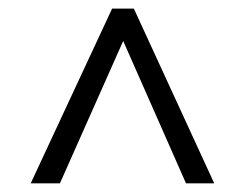

<svg xmlns="http://www.w3.org/2000/svg" viewBox="-20 -690 575 449"><path d="M415 -261.2H481L293 -669.9H242.2L51.8 -261.2H120.1L268.1 -594.2Z"/></svg>

Font: JuniusX
Style: Regular
Weight: 400
Designer: Peter S. Baker
Foundry: Briery Creek Software
Version: Version 1.004